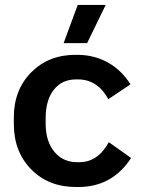

<svg xmlns="http://www.w3.org/2000/svg" viewBox="-20 -750 572 778"><path d="M333 -575.2H237.8L294.9 -730H408.2ZM288.1 7.8Q176.8 7.8 106.4 -63.7Q36.1 -135.3 36.1 -247.1V-274.9Q36.1 -385.7 106.4 -456.8Q176.8 -527.8 285.2 -527.8H293Q360.8 -527.8 416.5 -497.1Q472.2 -466.3 508.8 -408.2L418.9 -348.1Q375.5 -428.2 295.9 -428.2H288.1Q231 -428.2 198 -386.2Q165 -344.2 165 -271V-249Q165 -177.7 200 -135.3Q234.9 -92.8 293 -92.8H301.8Q376.5 -92.8 420.9 -173.8L511.2 -109.9Q435.1 7.8 296.9 7.8Z"/></svg>

Font: Fixel Text SemiBold
Style: Regular
Weight: 600
Width: 4
Designer: AlfaBravo + MacPaw
Foundry: Kyrylo Tkachov, Marchela Mozhyna, Serhii Makarenko, Maria Weinstein, Zakhar Kryvoshyya
Version: Version 1.211